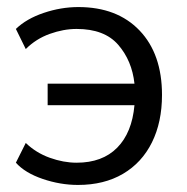

<svg xmlns="http://www.w3.org/2000/svg" viewBox="-20 -515 530 544"><path d="M201 9Q151 9 101 -8Q51 -25 25 -54L53 -110Q82 -82 121 -68Q160 -54 197 -54Q270 -54 312 -96.5Q354 -139 361 -217H115V-278H361Q354 -343 315 -388Q276 -433 197 -433Q160 -433 121 -419Q82 -405 53 -376L25 -433Q55 -462 104 -478.5Q153 -495 202 -495Q312 -495 375.5 -428.5Q439 -362 439 -246Q439 -169 410.5 -111.5Q382 -54 328.5 -22.5Q275 9 201 9Z"/></svg>

Font: Nunito Sans
Style: Regular
Weight: 400
Designer: Vernon Adams
Foundry: Vernon Adams
Version: Version 3.101; ttfautohint (v1.8.4.7-5d5b);gftools[0.9.27]